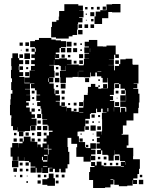

<svg xmlns="http://www.w3.org/2000/svg" viewBox="-20 -912 762 961"><path d="M522 -821H491V-792H453V-830H459V-854H482V-861H513V-890H541V-892H583V-850H541V-852H522ZM324 -719H260V-725H236V-777H240V-803H262V-811H274V-829H276V-857H302V-891H372V-884H395V-858H376V-857H398V-825H376V-822H393V-800H371V-792H369V-764H366V-737H343V-730H324ZM494 -879H510V-863H494ZM465 -878H479V-864H465ZM406 -877H418V-865H406ZM436 -877H448V-865H436ZM432 -851H452V-831H432ZM409 -844H415V-838H409ZM436 -805V-817H448V-805ZM414 -813V-809H410V-813ZM373 -772V-790H391V-772ZM403 -790H421V-772H403ZM451 -772H433V-790H451ZM393 -740H371V-762H393ZM668 -41V-19H647V-11H666V9H646V-10H644V17H617V20H575V13H552V-12H548V11H533V26H506V29H446V-11H426V-51H431V-76H453V-81H436V-101H456V-84H464V-103H488V-84H499V-80H585V-77H600V-80H585V-102H606V-106H581V-133H578V-139H554V-160H553V-134H549V-108H523V-134H519V-137H492V-159H486V-141H466V-161H484V-168H463V-194H479V-200H465V-222H479V-228H463V-254H489V-238H490V-257H491V-315H490V-347H513V-349H494V-368H486V-351H466V-368H461V-346H435V-342H430V-317H407V-280H403V-254H374V-253H368V-230H375V-201H406V-175H410V-171H432V-195H460V-167H436V-163H458V-139H436V-132H457V-110H435V-131H434V-103H398V-127H362V-175H366V-192H337V-222H318V-176H321V-152H327V-90H318V-69H308V-49H284V-67H277V-50H255V-67H245V-52H227V-70H242V-72H221V-46H191V-72H189V-48H163V-72H159V-48H133V-74H157V-78H133V-100H125V-106H101V-125H100V-107H72V-128H69V-108H43V-128H33V-174H41V-196H71V-174H72V-195H93V-203H78V-219H94V-204H99V-228H133V-204H138V-219H154V-203H139V-202H167V-175H168V-189H184V-175H193V-194H213V-203H198V-219H213V-234H225V-252H243V-258H223V-283H218V-288H193V-314H216V-316H191V-342H187V-368H183V-381H166V-401H181V-407H162V-435H181V-438H163V-460H155V-470H135V-492H152V-494H130V-467H105V-465H130V-437H111V-436H131V-406H111V-399H124V-383H111V-374H129V-353H138V-340H155V-322H138V-318H163V-284H135V-283H158V-259H134V-282H131V-256H104V-253H68V-275H67V-260H45V-281H36V-321H37V-335H30V-387H32V-415H34V-443H42V-461H36V-501H40V-520H35V-562H38V-581H36V-621H42V-645H70V-621H76V-611H96V-591H76V-581H74V-562H77V-551H96V-531H77V-527H102V-495H129V-498H103V-524H128V-559H155V-560H135V-582H154V-591H136V-611H154V-622H137V-640H154V-653H159V-670H155V-676H131V-706H155V-712H175V-722H237V-714H259V-710H285V-706H311V-676H285V-672H278V-649H259V-641H276V-621H256V-638H255V-616H277V-620H315V-613H338V-589H315V-588H338V-589H374V-585H398V-589H400V-617H426V-618H403V-644H426V-647H402V-675H425V-679H404V-703H425V-712H467V-680H495V-679H513V-684H559V-640H575V-622H557V-638H551V-616H525V-615H550V-587H523V-586H551V-560H555V-582H576V-591H582V-615H609V-618H643V-590H645V-588H673V-494H649V-492H667V-470H647V-467H672V-443H678V-399H675V-372H672V-345H648V-309H613V-284H595V-242H589V-238H623V-184H614V-172H647V-130H646V-115H680V-67H676V-41ZM314 -703H338V-679H314ZM107 -700H125V-682H107ZM78 -699H94V-683H78ZM349 -684V-698H363V-684ZM382 -695H390V-687H382ZM307 -672V-650H285V-672ZM315 -672H337V-650H315ZM346 -671H366V-651H346ZM430 -651H431V-670H430ZM138 -653V-669H154V-653ZM123 -668V-654H109V-668ZM390 -657H382V-665H390ZM88 -663V-659H84V-663ZM102 -645H130V-617H102ZM376 -641H396V-621H376ZM77 -640H95V-622H77ZM304 -639V-623H288V-639ZM332 -637V-625H320V-637ZM284 -559V-582H277V-586H251V-612H250V-587H227V-585H250V-558H253V-524H227V-522H247V-500H227V-494H249V-468H253V-443H257V-460H275V-442H258V-435H280V-407H259V-404H279V-383H287V-400H305V-382H288V-379H314V-355H315V-372H337V-355H349V-368H363V-354H350V-352H374V-373H397V-380H398V-409H400V-437H419V-448H420V-477H435V-492H457V-477H472V-468H487V-470H520V-522H518V-499H494V-522H487V-530H465V-549H457V-530H435V-549H432V-525H400V-526H371V-553H370V-527H343V-524H310V-497H282V-525H280V-557H309V-582H308V-559ZM106 -611H126V-591H106ZM395 -610V-592H377V-610ZM575 -592H557V-610H575ZM363 -608V-594H349V-608ZM77 -580H95V-562H77ZM260 -577H272V-565H260ZM111 -566V-576H121V-566ZM398 -556V-557H374V-556ZM487 -554H468V-552H487ZM126 -531H106V-551H126ZM258 -549H274V-533H258ZM277 -500H255V-522H277ZM406 -521H426V-501H406ZM222 -502H225V-520H222ZM472 -515H480V-507H472ZM607 -372V-353H612V-374H609V-377H582V-405H609V-407H582V-435H609V-460H605V-468H583V-491H576V-495H552V-465H550V-437H530V-431H546V-411H530V-407H552V-376H581V-350H585V-372ZM284 -493H308V-469H284ZM496 -491H516V-471H496ZM576 -471H556V-491H576ZM271 -476H261V-486H271ZM472 -485H480V-477H472ZM605 -442H587V-460H605ZM304 -443H288V-459H304ZM139 -458H153V-444H139ZM559 -458H573V-444H559ZM611 -434H610V-408H611ZM303 -414H289V-428H303ZM141 -426H151V-416H141ZM568 -423V-419H564V-423ZM376 -401H396V-381H376ZM576 -381H556V-401H576ZM349 -398H363V-384H349ZM321 -396H331V-386H321ZM149 -394V-388H143V-394ZM551 -375H550V-354H551ZM522 -354V-371H518V-354ZM138 -369H154V-353H138ZM171 -356V-366H181V-356ZM377 -349V-347H397V-349ZM186 -321H166V-341H186ZM438 -339H454V-323H438ZM471 -336H481V-326H471ZM184 -309V-293H168V-309ZM424 -309V-293H408V-309ZM450 -305V-297H442V-305ZM479 -304V-298H473V-304ZM433 -284H459V-258H433ZM195 -282H217V-260H195ZM186 -261H166V-281H186ZM425 -280V-262H407V-280ZM485 -262H467V-280H485ZM75 -252H97V-230H75ZM186 -231H166V-251H186ZM108 -233V-249H124V-233ZM199 -234V-248H213V-234ZM50 -235V-247H62V-235ZM140 -235V-247H152V-235ZM383 -238V-244H389V-238ZM444 -239V-243H448V-239ZM64 -203H48V-219H64ZM394 -203H378V-219H394ZM183 -218V-204H169V-218ZM450 -207H442V-215H450ZM222 -188H219V-168H200V-165H220V-139H223V-164H238V-167H222ZM410 -187H422V-175H410ZM195 -127H190V-110H195V-103H217V-110H218V-137H200V-132H217V-110H195ZM555 -132H577V-110H555ZM499 -128H513V-114H499ZM470 -115V-127H482V-115ZM72 -75H40V-107H72ZM607 -87H608V-101H607ZM124 -83H108V-99H124ZM93 -84H79V-98H93ZM512 -97V-85H500V-97ZM530 -85V-97H542V-85ZM572 -97V-85H560V-97ZM217 -79H195V-76H217ZM65 -52H47V-70H65ZM93 -54H79V-68H93ZM122 -55H110V-67H122ZM224 -43H248V-20H255V18H217V13H192V-15H217V-20H224ZM169 -24V-38H183V-24ZM273 -24H259V-38H273ZM303 -24H289V-38H303ZM92 -25H80V-37H92ZM200 -25V-37H212V-25ZM692 -25H680V-37H692ZM59 -28H53V-34H59ZM114 -29V-33H118V-29ZM547 -16H533V-13H547ZM675 10V-12H697V10ZM184 7H168V-9H184ZM273 6H259V-8H273ZM120 3H112V-5H120Z"/></svg>

Font: Rubik-Storm
Style: Regular
Weight: 400
Designer: NaN (generative design), Hubert & Fischer (Rubik source font outlines)
Foundry: NaN, Hubert & Fischer
Version: Version 1.000